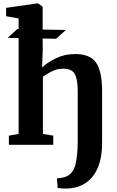

<svg xmlns="http://www.w3.org/2000/svg" viewBox="-20 -840 676 1114"><path d="M368.5 254Q363 254 351.2 253.8Q339.5 253.5 328.8 252.5Q318 251.5 314.5 250L310.5 194Q318.5 195 335.5 192Q352.5 189 363.5 184.5Q404.5 167.5 417.8 113.8Q431 60 431 -19.5V-310Q431 -379.5 414 -410.5Q397 -441.5 346.5 -441.5Q311.5 -441.5 280.8 -426Q250 -410.5 229 -395V-63L289 -53V0H31.5V-53L88 -63V-619L24.5 -620.5L80.5 -671.5H88V-733L15.5 -746V-794.5L197 -820.5H201L227.5 -801V-668.5L362 -666L305.5 -615L227.5 -616.5L228 -548.5L224 -448Q252 -476 303 -501.2Q354 -526.5 415.5 -526.5Q503 -526.5 537.8 -476Q572.5 -425.5 572.5 -310V-11Q572.5 114 518.8 182.5Q465 251 368.5 254Z"/></svg>

Font: Merriweather Text Regular
Style: Bold
Weight: 700
Designer: Eben Sorkin
Foundry: Eben Sorkin
Version: Version 2.100; ttfautohint (v1.7.19-72a1) -l 8 -r 50 -G 200 